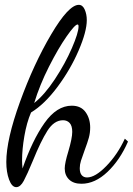

<svg xmlns="http://www.w3.org/2000/svg" viewBox="-20 -734 548 792"><path d="M6 -66Q6 -158 62.5 -314Q119 -470 191 -592Q263 -714 305 -714Q321 -714 329.5 -694.5Q338 -675 338 -651Q338 -604 304.5 -526Q271 -448 217.5 -376Q164 -304 108 -270Q90 -228 80.5 -172.5Q71 -117 71 -73Q71 -57 73 -39Q113 -155 163.5 -226.5Q214 -298 276 -298Q314 -298 333 -271.5Q352 -245 352 -208Q352 -186 346.5 -166Q341 -146 329 -114Q319 -87 314 -71Q309 -55 309 -40Q309 -21 317 -11.5Q325 -2 339 -2Q373 -2 419 -49.5Q465 -97 495 -162L508 -150Q475 -74 423.5 -25Q372 24 316 24Q283 24 265 6.5Q247 -11 247 -39Q247 -61 262 -110Q278 -164 278 -190Q278 -215 267.5 -226.5Q257 -238 240 -238Q203 -238 175.5 -194.5Q148 -151 116 -72Q92 -14 78 12Q64 38 47 38Q29 38 17.5 7Q6 -24 6 -66ZM304 -625Q304 -633 300 -633Q289 -633 254.5 -583.5Q220 -534 182 -459Q144 -384 121 -309Q164 -343 206.5 -407.5Q249 -472 276.5 -535.5Q304 -599 304 -625Z"/></svg>

Font: Dancing Script
Style: Regular
Weight: 400
Designer: Pablo Impallari
Foundry: Pablo Impallari
Version: Version 2.000